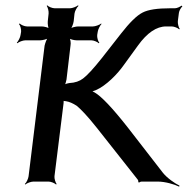

<svg xmlns="http://www.w3.org/2000/svg" viewBox="-20 -680 703 719"><path d="M162 -629 159 -601C158 -592 160 -575 164 -570L166 -572C162 -577 145 -581 136 -581H81C72 -581 58 -587 54 -592L51 -590C56 -585 60 -570 59 -561L57 -549C56 -540 48 -525 43 -520L45 -518C50 -523 66 -529 75 -529H130C139 -529 156 -533 162 -538L160 -540C155 -535 149 -518 147 -509L87 -20C86 -11 79 4 73 9L75 11C80 6 96 0 105 0H162C171 0 185 6 190 11L192 9C188 4 183 -11 184 -20L218 -293C218 -297 219 -305 218 -307L214 -305C216 -302 223 -301 227 -301C240 -299 253 -293 267 -284C282 -272 308 -245 342 -202L496 -7C498 -5 498 1 498 2L501 4C502 2 507 0 510 0H571C598 0 633 10 651 19L652 15C635 7 606 -13 590 -33L459 -202C401 -276 359 -320 334 -334C329 -337 323 -340 318 -340L317 -336C322 -336 332 -340 338 -342C378 -359 421 -404 444 -437L497 -510C531 -557 566 -581 602 -581H623C632 -581 647 -575 651 -570L653 -572C649 -577 645 -592 646 -601L650 -632C651 -640 658 -652 663 -656L660 -659C655 -655 643 -649 635 -649H617C570 -649 535 -644 514 -633C492 -622 465 -595 433 -554L361 -462C330 -423 307 -398 291 -386C278 -376 261 -370 240 -369C233 -368 222 -365 218 -361L221 -359C224 -362 228 -375 229 -382L244 -509C246 -518 244 -535 239 -540L237 -538C241 -533 258 -529 267 -529H322C331 -529 345 -523 350 -518L352 -520C347 -525 343 -540 344 -549L346 -561C347 -570 355 -585 360 -590L359 -592C353 -587 337 -581 328 -581H273C264 -581 247 -577 241 -572L243 -570C249 -575 255 -592 256 -601L259 -629C260 -638 268 -653 274 -658L272 -660C266 -655 251 -649 242 -649H185C176 -649 161 -655 157 -660L155 -658C159 -653 163 -638 162 -629Z"/></svg>

Font: Gamestation Storm Oblique 
Style: Italic
Weight: 400
Designer: Jonas Hecksher
Foundry: Jonas Hecksher, Playtypeª, e-types AS
Version: Version 1.003